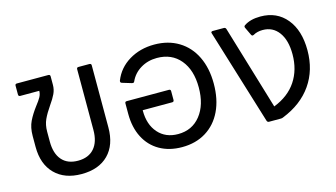

<svg xmlns="http://www.w3.org/2000/svg" viewBox="-70 -798 1824 1042"><g transform="rotate(-15 841.5 -277.5)"><path d="M474 -555Q485 -555 485 -545V-196Q485 -98 431 -43.5Q377 11 280 11Q185 11 130.5 -44Q76 -99 76 -196V-257Q76 -305 92.5 -339Q109 -373 137 -410Q156 -434 165 -450.5Q174 -467 174 -485H67Q57 -485 57 -496V-545Q57 -555 67 -555H243Q254 -555 254 -545V-497Q254 -471 243 -447.5Q232 -424 210 -393Q185 -357 171.5 -327.5Q158 -298 158 -260V-204Q158 -137 189.5 -100.5Q221 -64 280 -64Q339 -64 371 -100.5Q403 -137 403 -204V-545Q403 -555 413 -555Z M1099 -278Q1099 -190 1068 -125Q1037 -60 979.5 -24.5Q922 11 845 11Q773 11 719.5 -19.5Q666 -50 637 -106.5Q608 -163 608 -239V-298Q608 -308 618 -308H855Q865 -308 865 -298V-249Q865 -238 855 -238H689V-235Q689 -157 730.5 -110Q772 -63 842 -63Q921 -63 968 -122Q1015 -181 1015 -279Q1015 -377 967 -434.5Q919 -492 836 -492Q785 -492 744.5 -467.5Q704 -443 685 -401Q683 -396 680 -395Q677 -394 671 -395L618 -411Q608 -414 611 -425Q637 -491 699 -528.5Q761 -566 841 -566Q919 -566 977.5 -530.5Q1036 -495 1067.5 -430Q1099 -365 1099 -278Z M1637 -321Q1637 -210 1580 -128Q1523 -46 1415 -3Q1409 0 1402 0H1335Q1326 0 1323 -10L1159 -544L1158 -547Q1158 -555 1168 -555H1230Q1239 -555 1242 -546L1384 -73Q1468 -106 1510.5 -170Q1553 -234 1553 -321Q1553 -400 1520 -445Q1487 -490 1430 -490Q1399 -490 1377 -477Q1373 -475 1371 -475Q1366 -475 1363 -481L1342 -525Q1340 -529 1340 -532Q1340 -537 1345 -540Q1380 -564 1437 -564Q1529 -564 1583 -498.5Q1637 -433 1637 -321Z"/></g></svg>

Font: LINE Seed Sans TH App
Style: Regular
Weight: 400
Designer: Dalton Maag Ltd | Thai characters by Cadson Demak Co.,Ltd.
Foundry: Dalton Maag Ltd
Version: Version 1.003